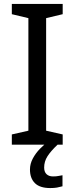

<svg xmlns="http://www.w3.org/2000/svg" viewBox="-20 -734 379 974"><path d="M298 0H40V-52L124 -71V-642L40 -662V-714H298V-662L214 -642V-71L298 -52ZM204 116Q204 138 216 149.5Q228 161 249 161Q266 161 277.5 158.5Q289 156 297 155V211Q283 215 269 217.5Q255 220 235 220Q182 220 157 195Q132 170 132 126Q132 97 146.5 70Q161 43 182.5 21Q204 -1 224 -15L272 0Q238 32 221 58.5Q204 85 204 116Z"/></svg>

Font: Noto Sans Cherokee
Style: Regular
Weight: 400
Designer: Monotype Design Team
Foundry: Monotype Imaging Inc.
Version: Version 2.001